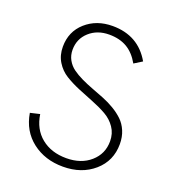

<svg xmlns="http://www.w3.org/2000/svg" viewBox="-129 -798 821 904"><g transform="rotate(20 281.5 -345.5)"><path d="M287.1 5.9Q196.8 5.9 133.1 -43.2Q69.3 -92.3 54.7 -179.2L102.5 -190.4Q113.3 -117.7 163.1 -77.4Q212.9 -37.1 288.1 -37.1Q362.3 -37.1 408.9 -78.1Q455.6 -119.1 455.6 -182.1Q455.6 -221.2 435.5 -250.5Q415.5 -279.8 383.8 -297.9Q352.1 -315.9 313.5 -331.1Q274.9 -346.2 236.3 -362.3Q197.8 -378.4 166 -397.9Q134.3 -417.5 114.3 -450Q94.2 -482.4 94.2 -525.4Q94.2 -601.1 147.9 -648.9Q201.7 -696.8 282.2 -696.8Q411.1 -696.8 473.1 -588.9L433.1 -564Q407.2 -609.9 370.1 -631.6Q333 -653.3 280.8 -653.3Q221.2 -653.3 181.6 -617.7Q142.1 -582 142.1 -527.3Q142.1 -499.5 154.5 -477.1Q167 -454.6 187.7 -439.5Q208.5 -424.3 235.6 -411.4Q262.7 -398.4 292.7 -387.2Q322.8 -376 352.8 -364Q382.8 -352.1 409.9 -335.9Q437 -319.8 457.8 -300Q478.5 -280.3 491 -251Q503.4 -221.7 503.4 -185.5Q503.4 -101.1 441.9 -47.6Q380.4 5.9 287.1 5.9Z"/></g></svg>

Font: HK Grotesk Light Legacy
Style: Regular
Weight: 300
Designer: Alfredo Marco Pradil
Foundry: Hanken Design Co.
Version: Version 2.022;PS 002.022;hotconv 1.0.88;makeotf.lib2.5.64775